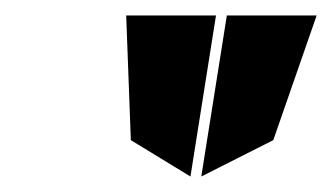

<svg xmlns="http://www.w3.org/2000/svg" viewBox="-20 -797 429 248"><path d="M143 -777 149 -616 226 -569 259 -777ZM240 -569 333 -616 389 -777H273Z"/></svg>

Font: Charger Pro
Style: ExBdNarObl
Weight: 400
Designer: Jasper
Foundry: Cannot Into Space Fonts
Version: Version 1.09